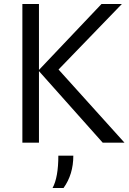

<svg xmlns="http://www.w3.org/2000/svg" viewBox="-20 -714 648 961"><path d="M92 0V-694H175V-364L488 -694H590L273 -366L603 0H494L175 -358V0ZM243 227Q272 174 272 65H347Q347 159 298 227Z"/></svg>

Font: Cantarell
Style: Regular
Weight: 400
Designer: Dave Crossland, Nikolaus Waxweiler, Florian Fecher, Jacques Le Bailly, Eben Sorkin, Alexei Vanyashin, Alexios Zavras, Em
Version: Version 0.303